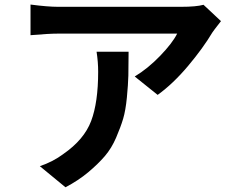

<svg xmlns="http://www.w3.org/2000/svg" viewBox="-20 -752 1017 826"><path d="M930.7 -661.1Q895.5 -616.2 893.6 -612.3Q853.5 -544.9 789.1 -468.3Q724.6 -391.6 658.2 -343.8L559.6 -422.9Q616.2 -457 668.9 -511.7Q721.7 -566.4 742.2 -607.4H229.5Q189.5 -607.4 111.3 -600.6V-732.4Q185.5 -722.7 229.5 -722.7H758.8Q824.2 -722.7 855.5 -731.4ZM151.4 -37.1Q209 -56.6 252.9 -89.8Q341.8 -151.4 372.1 -231.4Q402.3 -311.5 402.3 -443.4Q402.3 -485.4 395.5 -529.3H533.2Q533.2 -464.8 532.2 -426.8Q531.2 -388.7 525.9 -333Q520.5 -277.3 509.8 -241.2Q499 -205.1 479.5 -159.7Q460 -114.3 431.2 -80.6Q402.3 -46.9 359.9 -11.2Q317.4 24.4 261.7 53.7Z"/></svg>

Font: Min Sans Bold
Style: Regular
Weight: 700
Designer: Jinseong-Kim, NotoSansCJK, Nunito
Foundry: Jinseong-Kim
Version: Version 1.400;Glyphs 3.1.2 (3151)